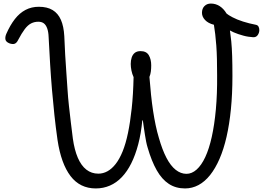

<svg xmlns="http://www.w3.org/2000/svg" viewBox="-20 -1039 1480 1078"><path d="M518 19Q429 19 376 -50.5Q323 -120 303 -253Q293 -323 285.5 -393Q278 -463 272 -533.5Q266 -604 261.5 -678Q257 -752 253 -831Q252 -860 245 -879.5Q238 -899 226 -908Q214 -917 195 -917Q173 -917 154.5 -907.5Q136 -898 119 -875.5Q102 -853 82 -815Q74 -798 62.5 -793.5Q51 -789 32 -796Q13 -804 10.5 -817.5Q8 -831 15 -848Q37 -898 63.5 -932Q90 -966 123.5 -983.5Q157 -1001 198 -1001Q245 -1001 275.5 -982.5Q306 -964 322 -927.5Q338 -891 341 -836Q343 -782 346 -731Q349 -680 352.5 -632Q356 -584 359 -537.5Q362 -491 367 -445.5Q372 -400 377.5 -354Q383 -308 389 -261Q398 -197 417 -153Q436 -109 465 -86.5Q494 -64 532 -64Q559 -64 583.5 -77.5Q608 -91 629.5 -118.5Q651 -146 668.5 -189Q686 -232 698.5 -292Q711 -352 719.5 -430.5Q728 -509 730 -606Q722 -623 718 -643Q714 -663 714 -680Q714 -700 719.5 -716.5Q725 -733 737 -742.5Q749 -752 769 -752Q802 -752 815.5 -729Q829 -706 829 -672Q829 -654 827 -638Q825 -622 819 -607Q823 -555 828 -507Q833 -459 839.5 -416.5Q846 -374 854 -336Q862 -298 872 -265Q891 -198 914.5 -153Q938 -108 966.5 -85.5Q995 -63 1027 -63Q1057 -63 1084 -87Q1111 -111 1132.5 -157Q1154 -203 1169 -270.5Q1184 -338 1192 -425Q1200 -512 1199 -617Q1199 -666 1198 -707Q1197 -748 1194.5 -782.5Q1192 -817 1188.5 -846.5Q1185 -876 1181 -900Q1149 -908 1131.5 -926.5Q1114 -945 1114 -967Q1114 -991 1128 -1005Q1142 -1019 1164 -1019Q1191 -1019 1213.5 -1004.5Q1236 -990 1252 -963Q1261 -955 1285.5 -942Q1310 -929 1344.5 -918Q1379 -907 1416 -900Q1427 -898 1431.5 -889.5Q1436 -881 1436 -870Q1436 -855 1427 -842Q1418 -829 1401 -830Q1388 -831 1374 -833Q1360 -835 1346 -839Q1332 -843 1318 -847.5Q1304 -852 1292 -857.5Q1280 -863 1271 -868Q1275 -842 1278.5 -806.5Q1282 -771 1283.5 -723.5Q1285 -676 1285 -612Q1285 -512 1276.5 -426.5Q1268 -341 1252 -271Q1236 -201 1212.5 -147Q1189 -93 1159.5 -56Q1130 -19 1094.5 0Q1059 19 1019 19Q967 19 928 -6.5Q889 -32 860 -83Q831 -134 809 -210Q804 -226 800.5 -244Q797 -262 794 -281Q791 -300 788 -320.5Q785 -341 782 -363H779Q772 -289 756 -228.5Q740 -168 717 -122Q694 -76 664 -44.5Q634 -13 597 3Q560 19 518 19Z"/></svg>

Font: Playwrite PL
Style: Regular
Weight: 400
Designer: Veronika Burian, José Scaglione
Foundry: TypeTogether
Version: Version 1.002